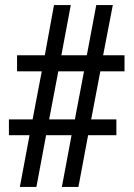

<svg xmlns="http://www.w3.org/2000/svg" viewBox="-20 -734 525 754"><path d="M58 0H123L161 -203H261L223 0H288L326 -203H437V-265H338L374 -454H469V-517H385L423 -714H358L321 -517H221L258 -714H192L156 -517H47V-454H144L108 -265H15V-203H96ZM173 -265 209 -454H310L274 -265Z"/></svg>

Font: Noto Serif Ethiopic Condensed SemiBold
Style: Regular
Weight: 600
Width: 3
Designer: Monotype Design Team
Foundry: Monotype Imaging Inc.
Version: Version 2.102